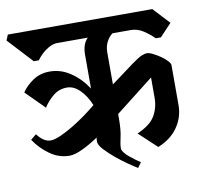

<svg xmlns="http://www.w3.org/2000/svg" viewBox="-93 -720 875 818"><g transform="rotate(-10 345.0 -311.0)"><path d="M36 -200Q64 -163 94 -163Q110 -163 136.5 -174.5Q163 -186 192 -203.5Q221 -221 249.5 -241.5Q278 -262 299 -280Q282 -321 256 -347Q230 -373 200 -373Q166 -373 140.5 -352Q115 -331 98 -304L18 -384Q37 -412 68 -432.5Q99 -453 140 -453Q188 -453 230 -424.5Q272 -396 301 -351V-497Q301 -543 325 -567H193Q180 -567 167 -561.5Q154 -556 142 -547.5Q130 -539 120 -528.5Q110 -518 103 -508H81L-18 -615L-8 -639H617L683 -568L632 -514H610Q590 -534 565 -550.5Q540 -567 511 -567H432Q417 -556 406.5 -536.5Q396 -517 396 -490V-352L496 -426Q525 -447 539 -452.5Q553 -458 561 -458Q571 -458 587 -450Q603 -442 618.5 -431.5Q634 -421 645 -409Q656 -397 656 -390V-217Q656 -165 626.5 -122Q597 -79 540 -56L463 -128Q521 -153 541 -188Q561 -223 561 -265V-353L396 -224V-203Q396 -155 389 -125Q382 -95 382 -78Q382 -70 390 -59.5Q398 -49 410 -39Q422 -29 434.5 -20Q447 -11 456 -5L440 17Q428 10 402.5 -7.5Q377 -25 351.5 -46Q326 -67 306.5 -88Q287 -109 287 -123Q287 -128 287 -132Q287 -136 288 -141Q254 -118 219.5 -101.5Q185 -85 162 -85Q116 -85 77 -113Q38 -141 12 -180Z"/></g></svg>

Font: Jaini
Style: Regular
Weight: 400
Designer: Girish Dalvi, Maithili Shingre
Foundry: Ek Type
Version: Version 1.001;PS 1.000;hotconv 16.6.51;makeotf.lib2.5.65220